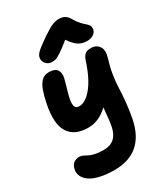

<svg xmlns="http://www.w3.org/2000/svg" viewBox="-249 -929 1109 1269"><g transform="rotate(-30 305.5 -294.0)"><path d="M236.8 -594.2Q210 -594.2 192.9 -612.5Q175.8 -630.9 178.2 -657.2Q179.7 -674.8 198.2 -694.3Q216.8 -713.9 283.2 -759.8Q325.7 -787.1 340.1 -795.7Q354.5 -804.2 374 -811.5Q393.6 -818.8 413.1 -818.8Q443.8 -818.8 461.9 -807.4Q480 -795.9 494.1 -770Q508.3 -744.6 526.9 -724.9Q545.4 -705.1 557.1 -696Q568.8 -687 575.7 -674.1Q582.5 -661.1 579.1 -644Q574.7 -623.5 554.7 -610.8Q534.7 -598.1 507.8 -598.1Q470.2 -598.1 442.9 -615.5Q415.5 -632.8 384.8 -678.2Q336.9 -639.2 307.6 -620.1Q278.3 -601.1 266.4 -597.7Q254.4 -594.2 236.8 -594.2ZM237.8 231Q174.8 231 127 219.5Q79.1 208 52.7 188.7Q26.4 169.4 15.6 146Q4.9 122.6 9.8 97.2Q14.6 68.8 32.2 53.5Q49.8 38.1 77.1 38.1Q90.8 38.1 105.5 44.7Q120.1 51.3 132.8 59.1Q145.5 66.9 174.6 73.5Q203.6 80.1 243.2 80.1Q341.3 80.1 362.8 -24.9Q371.1 -65.4 379.9 -165Q309.6 -98.1 229 -98.1Q123.5 -98.1 81.1 -165.5Q38.6 -232.9 66.9 -373Q77.6 -426.3 90.1 -461.4Q102.5 -496.6 117.4 -514.9Q132.3 -533.2 147.7 -540Q163.1 -546.9 183.1 -546.9Q228 -546.9 244.4 -523.4Q260.7 -500 252 -461.9Q248.5 -445.8 241.7 -422.4Q234.9 -398.9 229.5 -380.6Q224.1 -362.3 219 -341.6Q213.9 -320.8 212.4 -305.4Q210.9 -290 212.9 -277.1Q214.8 -264.2 223.1 -257.6Q231.4 -251 246.1 -251Q282.2 -251 318.4 -283.9Q354.5 -316.9 382.8 -369.4Q411.1 -421.9 432.1 -487.8Q442.4 -520 457.5 -533Q472.7 -545.9 502 -545.9Q543.9 -545.9 564.5 -516.1Q585 -486.3 567.9 -430.2Q549.8 -372.6 541.5 -318.1Q533.2 -263.7 532.2 -224.6Q531.2 -185.5 525.6 -124.3Q520 -63 507.8 -1Q460.9 231 237.8 231Z"/></g></svg>

Font: Shantell Sans Bouncy
Style: Bold Italic
Weight: 700
Italic angle: -11.31°
Designer: Stephen Nixon, Anya Danilova, Shantell Martin
Foundry: Arrow Type
Version: Version 1.006;[9816181b4]